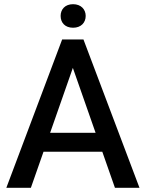

<svg xmlns="http://www.w3.org/2000/svg" viewBox="-20 -900 698 920"><path d="M530.8 0H648.4L379.9 -710.9H277.8L10.3 0H127.9L188.5 -172.9H470.2ZM220.2 -263.7 329.1 -574.7 438 -263.7ZM270.5 -823.7C270.5 -791.5 291.5 -767.1 330.1 -767.1C368.2 -767.1 390.6 -791.5 390.6 -823.7C390.6 -855 368.2 -879.9 330.1 -879.9C291.5 -879.9 270.5 -855 270.5 -823.7Z"/></svg>

Font: Bert Sans Medium
Style: Regular
Weight: 500
Designer: Christian Robertson (Google), Cristiano Sobral
Foundry: Google, Cristiano Sobral
Version: Version 3.101